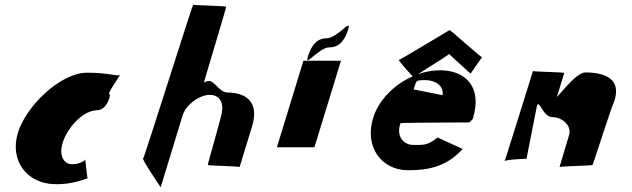

<svg xmlns="http://www.w3.org/2000/svg" viewBox="-20 -783 2644 803"><path d="M387 -322C427 -322 447 -390 437 -390C427 -390 490 -478 481 -470C472 -462 434 -479 345 -479C233 -479 90 -341 55 -228C19 -111 93 -17 204 -13C289 -9 345 -40 346 -36C347 -32 334 -121 338 -118C342 -115 316 -96 282 -96C242 -96 222 -142 248 -202C273 -262 333 -322 387 -322Z M579 -121C569 -121 652 0 652 0L744 -301C757 -343 809 -383 852 -386C898 -389 916 -353 908 -315C912 -315 848 -96 849 -93C850 -90 983 -88 982 -84L1034 -254C1067 -361 1003 -396 932 -396C890 -396 873 -467 834 -437C835 -441 835 -444 835 -446C835 -448 927 -752 926 -755C925 -758 791 -761 788 -763C785 -765 583 -121 579 -121Z M1346 -623C1302 -623 1280 -588 1267 -544C1254 -500 1314 -585 1358 -585C1402 -585 1424 -619 1437 -663C1450 -707 1390 -623 1346 -623ZM1249 -529H1406L1295 -167H1138Z M1648 -532C1645 -532 1708 -457 1711 -461C1714 -465 1857 -553 1858 -557L1948 -475L1996 -544C1994 -540 1863 -659 1860 -657C1857 -655 1652 -532 1648 -532ZM1943 -271C1949 -276 1954 -282 1957 -285C1999 -417 1929 -492 1813 -489C1698 -486 1572 -400 1539 -285C1506 -170 1573 -71 1688 -71C1774 -71 1849 -87 1915 -160L1810 -208C1767 -173 1750 -177 1707 -177C1674 -177 1634 -207 1655 -268C1658 -270 1940 -271 1943 -271ZM1710 -409C1723 -444 1713 -448 1759 -448C1798 -448 1837 -426 1831 -385Z M2090 -108C2088 -116 2182 -119 2182 -119L2225 -337C2233 -376 2250 -293 2290 -293C2333 -293 2372 -256 2360 -218L2320 -84C2321 -88 2455 -90 2458 -93C2461 -96 2542 -351 2546 -351C2587 -458 2502 -480 2428 -480C2386 -480 2315 -375 2276 -345H2299L2340 -478C2341 -481 2209 -483 2209 -486C2209 -486 2091 -106 2090 -108Z"/></svg>

Font: Drag You Down
Style: Regular
Weight: 400
Designer: Robert Jablonski
Foundry: Cannot Into Space Fonts
Version: Version 0.97